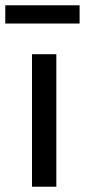

<svg xmlns="http://www.w3.org/2000/svg" viewBox="-48 -706 321 726"><path d="M73 0V-501H165V0ZM-28 -617V-686H253V-617Z"/></svg>

Font: Cairo Play SemiBold
Style: Regular
Weight: 600
Designer: Mohamed Gaber, Accademia di Belle Arti di Urbino
Foundry: Kief Type Foundry, Accademia di Belle Arti di Urbino
Version: Version 3.130;gftools[0.9.24]